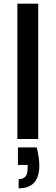

<svg xmlns="http://www.w3.org/2000/svg" viewBox="-20 -760 304 1050"><path d="M181 46Q195 104 195 145Q195 270 82 270V220Q131 220 131 163V142H78V46ZM75 -740H189V0H75Z"/></svg>

Font: SVN-Poppins Medium
Style: Regular
Weight: 500
Designer: Ninad Kale (Devanagari), Jonny Pinhorn (Latin)
Foundry: Indian Type Foundry
Version: Version 3.002 2017; ttfautohint (v1.8.3)